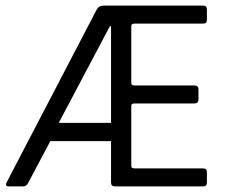

<svg xmlns="http://www.w3.org/2000/svg" viewBox="-20 -663 815 683"><path d="M63 0H12Q-4 0 4 -15L324 -629Q332 -643 347 -643H703Q716 -643 716 -629V-593Q716 -579 703 -579H458Q447 -579 447 -570V-368Q447 -359 458 -359H671Q686 -359 686 -345V-309Q686 -295 671 -295H458Q447 -295 447 -286V-73Q447 -64 458 -64H703Q716 -64 716 -50V-14Q716 0 703 0H388Q375 0 375 -14V-161H159L81 -14Q75 0 63 0ZM375 -226V-570H371L189 -226Z"/></svg>

Font: Rajdhani Medium
Style: Regular
Weight: 500
Designer: Satya Rajpurohit, Jyotish Sonowal
Foundry: Indian Type Foundry
Version: Version 1.201 February 1, 2022